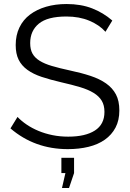

<svg xmlns="http://www.w3.org/2000/svg" viewBox="-20 -735 647 954"><path d="M288 199 305 125H285V49H348V125L323 199ZM504 -577Q474 -611 424 -632Q374 -653 310 -653Q216 -653 173 -617.5Q130 -582 130 -521Q130 -489 141.5 -468.5Q153 -448 177 -433Q201 -418 238.5 -407Q276 -396 327 -385Q384 -373 429.5 -358Q475 -343 507 -320.5Q539 -298 556 -266Q573 -234 573 -186Q573 -137 554 -101Q535 -65 501 -41Q467 -17 420 -5.5Q373 6 317 6Q152 6 32 -97L67 -154Q86 -134 112.5 -116Q139 -98 171.5 -84.5Q204 -71 241 -63.5Q278 -56 319 -56Q404 -56 451.5 -86.5Q499 -117 499 -179Q499 -212 485.5 -234.5Q472 -257 445 -273.5Q418 -290 378 -302Q338 -314 285 -326Q229 -339 187 -353Q145 -367 116 -388Q87 -409 72.5 -438.5Q58 -468 58 -511Q58 -560 76.5 -598.5Q95 -637 129 -662.5Q163 -688 209 -701.5Q255 -715 311 -715Q382 -715 437.5 -693.5Q493 -672 538 -633Z"/></svg>

Font: Oxford Sans
Style: Regular
Weight: 400
Designer: Matt McInerney, Pablo Impallari, Rodrigo Fuenzalida
Foundry: Matt McInerney, Pablo Impallari, Rodrigo Fuenzalida
Version: Version 3.000g; ttfautohint (v1.5) -l 8 -r 28 -G 28 -x 14 -D